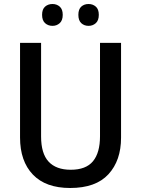

<svg xmlns="http://www.w3.org/2000/svg" viewBox="-20 -928 704 958"><path d="M584 -241Q584 -127 521 -58.5Q458 10 330 10Q208 10 144 -57Q80 -124 80 -242V-714H185V-247Q185 -162 222.5 -121.5Q260 -81 333 -81Q409 -81 444 -123.5Q479 -166 479 -248V-714H584ZM190 -854Q190 -882 205 -895Q220 -908 242 -908Q263 -908 278 -895Q293 -882 293 -854Q293 -826 278 -812.5Q263 -799 242 -799Q220 -799 205 -812.5Q190 -826 190 -854ZM371 -854Q371 -882 385.5 -895Q400 -908 422 -908Q443 -908 458 -895Q473 -882 473 -854Q473 -826 458 -812.5Q443 -799 422 -799Q400 -799 385.5 -812.5Q371 -826 371 -854Z"/></svg>

Font: Noto Sans Sinhala UI SemiCondensed Medium
Style: Regular
Weight: 500
Width: 4
Designer: Jelle Bosma - Monotype Design Team
Foundry: Monotype Imaging Inc.
Version: Version 2.006; ttfautohint (v1.8.4.7-5d5b)